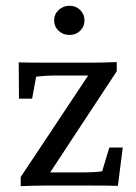

<svg xmlns="http://www.w3.org/2000/svg" viewBox="-20 -634 464 656"><path d="M217.8 -514.6Q195.3 -514.6 180.2 -528.8Q165 -543 165 -564.5Q165 -585.4 180.4 -599.9Q195.8 -614.3 217.8 -614.3Q239.3 -614.3 253.9 -599.9Q268.6 -585.4 268.6 -564.5Q268.6 -543 253.9 -528.8Q239.3 -514.6 217.8 -514.6ZM378.9 -421.9V-390.6L151.4 -44.9H268.6Q300.3 -44.9 329.1 -48.8L353.5 -129.9H399.4L382.8 1Q350.6 0 293.9 0H132.8Q103.5 0 50.8 2V-29.3L281.2 -376H163.1Q138.7 -376 103.5 -372.1L89.8 -296.9H44.9L43.9 -420.9Q76.2 -419.9 130.9 -419.9H294.9Q322.3 -419.9 378.9 -421.9Z"/></svg>

Font: Crimson Pro
Style: Regular
Weight: 400
Designer: Jacques Le Bailly
Foundry: Baron von Fonthausen
Version: Version 1.003